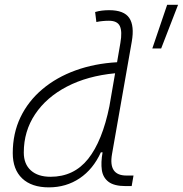

<svg xmlns="http://www.w3.org/2000/svg" viewBox="-20 -786 777 816"><path d="M187.5 10.3Q114.3 10.3 74.2 -27.8Q34.2 -65.9 34.2 -135.3Q34.2 -219.2 67.1 -287.8Q100.1 -356.4 160.2 -407Q220.2 -457.5 301 -486.8Q381.8 -516.1 477.5 -521.5L491.7 -604Q500 -651.9 489.5 -674.8Q479 -697.8 442.9 -697.8Q429.7 -697.8 416.3 -696.5Q402.8 -695.3 389.6 -692.4L384.3 -734.9Q398.9 -739.3 413.8 -741Q428.7 -742.7 443.8 -742.7Q507.3 -742.7 529.5 -709.5Q551.8 -676.3 540 -608.9L456.1 -131.3Q439.9 -40 517.1 -40H547.4L539.6 4.9H514.6Q465.3 4.9 441.4 -13.2Q417.5 -31.2 412.8 -63.5Q408.2 -95.7 416 -138.7H408.7Q376 -66.9 318.6 -28.3Q261.2 10.3 187.5 10.3ZM445.3 -335.9V-336.4L469.2 -474.6Q351.6 -463.4 264.4 -418Q177.2 -372.6 129.2 -300.5Q81.1 -228.5 81.1 -137.7Q81.1 -88.9 111.1 -61.8Q141.1 -34.7 194.8 -34.7Q293.9 -34.7 354.5 -110.6Q415 -186.5 445.3 -335.9ZM627.4 -580.1 690.4 -765.6H736.8L665 -580.1Z"/></svg>

Font: Cascadia Mono ExtraLight
Style: Italic
Weight: 200
Italic angle: -10°
Monospace: yes
Designer: Aaron Bell
Foundry: Saja Typeworks
Version: Version 2404.023; ttfautohint (v1.8.4)